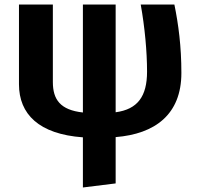

<svg xmlns="http://www.w3.org/2000/svg" viewBox="-20 -592 875 850"><path d="M783 -269C783 -387 770 -484 752 -572H603C621 -471 631 -364 631 -275C631 -165 589 -108 492 -95V-572H347V-94C247 -105 214 -151 214 -229V-572H64V-219C64 -87 152 2 347 16V238L492 220V15C666 1 783 -85 783 -269Z"/></svg>

Font: Glow Sans TC Normal
Style: Bold
Weight: 700
Designer: Ryoko NISHIZUKA (kana, bopomofo & ideographs); Paul D. Hunt (Latin, Greek & Cyrillic); Sandoll Communications, Soo-young
Version: Version 0.93